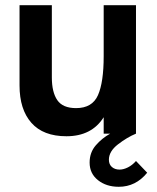

<svg xmlns="http://www.w3.org/2000/svg" viewBox="-20 -513 604 737"><path d="M55 -185V-493H179V-216Q179 -159 200 -128.5Q221 -98 272 -98Q334 -98 356 -147.5Q378 -197 378 -297V-493H502V0Q468 14 433 41Q398 68 398 100Q398 118 409.5 128Q421 138 439 138Q454 138 471 129.5Q488 121 502 105L545 150Q501 204 436 204Q388 204 356 178.5Q324 153 324 111Q324 72 348 44.5Q372 17 403 0H378V-63Q332 10 235 10Q146 10 100.5 -41.5Q55 -93 55 -185Z"/></svg>

Font: Hanken Grotesk
Style: Bold
Weight: 700
Designer: Alfredo Marco Pradil
Foundry: Hanken Design Co.
Version: Version 3.014